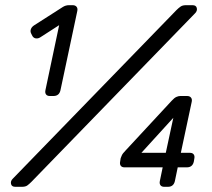

<svg xmlns="http://www.w3.org/2000/svg" viewBox="-20 -720 819 740"><path d="M172 -350Q162 -350 157.5 -356Q153 -362 155 -372L208 -623L135 -576Q127 -571 118.5 -572Q110 -573 105 -581L100 -591Q96 -599 99 -607.5Q102 -616 111 -622L222 -693Q233 -700 246 -700H260Q270 -700 275 -694Q280 -688 278 -678L213 -372Q208 -350 186 -350ZM39 0Q25 0 22.5 -11Q20 -22 29 -31L660 -681Q669 -690 676.5 -695Q684 -700 697 -700H722Q736 -700 738.5 -689Q741 -678 732 -669L101 -19Q92 -10 85 -5Q78 0 64 0ZM613 0Q603 0 598.5 -6Q594 -12 596 -22L607 -75H460Q450 -75 445.5 -81Q441 -87 443 -97L445 -110Q446 -112 449 -120Q452 -128 464 -140L642 -332Q652 -343 660 -346.5Q668 -350 675 -350H701Q711 -350 716 -344Q721 -338 719 -328L677 -131H712Q722 -131 726.5 -125Q731 -119 729 -109L727 -97Q722 -75 700 -75H665L654 -22Q649 0 627 0ZM525 -131H619L648 -266Z"/></svg>

Font: Rubik Light
Style: Italic
Weight: 300
Italic angle: -12°
Designer: Hubert and Fischer
Foundry: Hubert and Fischer
Version: Version 2.300;gftools[0.9.30]